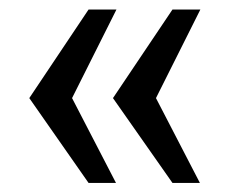

<svg xmlns="http://www.w3.org/2000/svg" viewBox="-20 -462 507 413"><path d="M351 -68.5 223 -251 351 -441.5H411L315.5 -251L410 -68.5ZM170.5 -68.5 43 -251 170.5 -441.5H230.5L135 -251L229.5 -68.5Z"/></svg>

Font: Public Sans Thin Medium
Style: Regular
Weight: 500
Version: Version 2.001